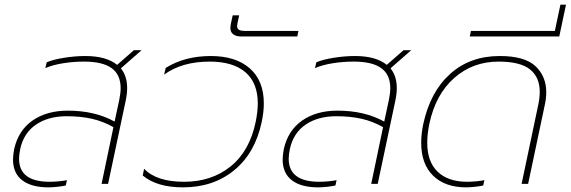

<svg xmlns="http://www.w3.org/2000/svg" viewBox="-20 -791 2455 826"><path d="M36 -105Q36 -123 41 -150Q59 -230 120 -272.5Q181 -315 272 -315Q388 -315 473 -268L493 -361Q499 -390 499 -412Q499 -470 460 -498Q421 -526 342 -526Q296 -526 252 -519Q208 -512 175 -498L181 -523Q209 -535 256 -542.5Q303 -550 347 -550Q437 -550 484 -512L556 -575H589L500 -497Q527 -464 527 -412Q527 -388 521 -359L445 0H417L468 -244Q424 -269 375.5 -280Q327 -291 267 -291Q188 -291 135 -255Q82 -219 67 -150Q62 -125 62 -108Q62 -9 194 -9Q211 -9 232.5 -11Q254 -13 268 -16L263 7Q250 10 228 12.5Q206 15 189 15Q115 15 75.5 -15.5Q36 -46 36 -105Z M594 -36 600 -65Q653 -9 772 -9Q890 -9 972 -75Q1054 -141 1080 -267Q1089 -311 1089 -346Q1089 -435 1035.5 -480.5Q982 -526 882 -526Q763 -526 686 -470L693 -499Q775 -550 887 -550Q994 -550 1054.5 -497Q1115 -444 1115 -346Q1115 -309 1106 -267Q1078 -133 988 -59Q898 15 767 15Q655 15 594 -36Z M971 -672Q971 -676 973 -688L981 -725H1009L1002 -693Q1000 -681 1000 -679Q1000 -668 1008 -663Q1016 -658 1034 -658H1264L1259 -634H1020Q971 -634 971 -672Z M1196 -105Q1196 -123 1201 -150Q1219 -230 1280 -272.5Q1341 -315 1432 -315Q1548 -315 1633 -268L1653 -361Q1659 -390 1659 -412Q1659 -470 1620 -498Q1581 -526 1502 -526Q1456 -526 1412 -519Q1368 -512 1335 -498L1341 -523Q1369 -535 1416 -542.5Q1463 -550 1507 -550Q1597 -550 1644 -512L1716 -575H1749L1660 -497Q1687 -464 1687 -412Q1687 -388 1681 -359L1605 0H1577L1628 -244Q1584 -269 1535.5 -280Q1487 -291 1427 -291Q1348 -291 1295 -255Q1242 -219 1227 -150Q1222 -125 1222 -108Q1222 -9 1354 -9Q1371 -9 1392.5 -11Q1414 -13 1428 -16L1423 7Q1410 10 1388 12.5Q1366 15 1349 15Q1275 15 1235.5 -15.5Q1196 -46 1196 -105Z M1792 -177Q1792 -215 1801 -258Q1831 -396 1916.5 -473Q2002 -550 2130 -550Q2237 -550 2283.5 -506.5Q2330 -463 2330 -394Q2330 -368 2324 -341L2252 0H2224L2296 -342Q2302 -371 2302 -396Q2302 -459 2260 -492.5Q2218 -526 2125 -526Q2014 -526 1934 -455.5Q1854 -385 1827 -258Q1818 -213 1818 -177Q1818 -95 1863 -52Q1908 -9 1990 -9Q2007 -9 2028.5 -11Q2050 -13 2064 -16L2059 7Q2046 10 2024 12.5Q2002 15 1985 15Q1895 15 1843.5 -35Q1792 -85 1792 -177Z M2006 -658H2367L2391 -771H2415L2386 -634H2001Z"/></svg>

Font: Prompt Thin
Style: Italic
Weight: 250
Italic angle: -12°
Designer: Katatrad Team
Foundry: CadsonDemak
Version: Version 1.001